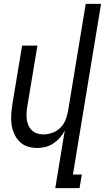

<svg xmlns="http://www.w3.org/2000/svg" viewBox="-20 -755 541 990"><path d="M265 215 314 -82Q304 -62 289 -45Q274 -28 255 -15.5Q236 -3 214.5 2.5Q193 8 172 8Q146 8 121.5 0Q97 -8 80 -25.5Q63 -43 53 -66Q43 -89 39.5 -114.5Q36 -140 38 -166.5Q40 -193 44 -219L94 -520H173L121 -208Q118 -191 117 -174Q116 -157 118 -140.5Q120 -124 126.5 -109Q133 -94 144.5 -83Q156 -72 171.5 -67Q187 -62 204 -62Q227 -62 250.5 -70.5Q274 -79 291.5 -96.5Q309 -114 318 -137Q327 -160 331 -183L422 -735H501L356 145H402L390 215Z"/></svg>

Font: Iosevka
Style: Italic
Weight: 400
Italic angle: -9°
Monospace: yes
Designer: Belleve Invis
Foundry: Belleve Invis
Version: Version 32.5.0; ttfautohint (v1.8.4)